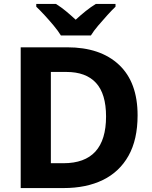

<svg xmlns="http://www.w3.org/2000/svg" viewBox="-20 -954 772 974"><path d="M678 -369Q678 -246 632 -164Q586 -82 502 -41Q418 0 303 0H85V-714H321Q489 -714 583.5 -625.5Q678 -537 678 -369ZM518 -363Q518 -478 467 -533.5Q416 -589 317 -589H238V-126H302Q518 -126 518 -363ZM289 -774Q275 -797 252.5 -824Q230 -851 206.5 -876.5Q183 -902 164 -920V-934H264Q291 -917 314.5 -897.5Q338 -878 364 -854Q390 -878 415 -898Q440 -918 466 -934H566V-920Q548 -903 524.5 -877Q501 -851 478 -824Q455 -797 441 -774Z"/></svg>

Font: Noto Sans Meetei Mayek
Style: Bold
Weight: 700
Designer: Monotype Design Team and Neelakash Kshetrimayum
Foundry: Monotype Imaging Inc.
Version: Version 2.002; ttfautohint (v1.8.4.7-5d5b)